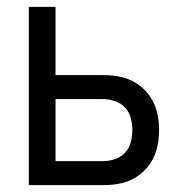

<svg xmlns="http://www.w3.org/2000/svg" viewBox="-20 -540 540 560"><path d="M64 0V-520H142V-321H280Q302 -321 323.5 -317.5Q345 -314 364.5 -304.5Q384 -295 400 -279.5Q416 -264 426 -244.5Q436 -225 440 -203.5Q444 -182 444 -161Q444 -139 440 -117.5Q436 -96 426 -76.5Q416 -57 400 -41.5Q384 -26 364.5 -16.5Q345 -7 323.5 -3.5Q302 0 280 0ZM142 -70H280Q298 -70 315.5 -76Q333 -82 345 -95Q357 -108 361.5 -125.5Q366 -143 366 -161Q366 -178 361.5 -195.5Q357 -213 345 -226Q333 -239 315.5 -245Q298 -251 280 -251H142Z"/></svg>

Font: Iosevka Term Curly
Style: Regular
Weight: 400
Designer: Belleve Invis
Foundry: Belleve Invis
Version: Version 32.3.0